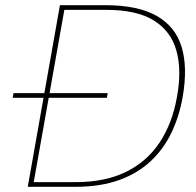

<svg xmlns="http://www.w3.org/2000/svg" viewBox="-20 -720 754 740"><path d="M29 -343 32 -361H395L392 -343ZM87 0 211 -700H386Q511 -700 583.5 -659Q656 -618 680 -539Q704 -460 684 -346Q671 -272 641 -209Q611 -146 561 -99Q511 -52 439 -26Q367 0 270 0ZM110 -18H271Q385 -18 465.5 -57.5Q546 -97 595 -170.5Q644 -244 662 -346Q681 -449 660 -524.5Q639 -600 573 -641Q507 -682 389 -682H228Z"/></svg>

Font: DM Sans 20pt Thin
Style: Italic
Weight: 250
Italic angle: -10°
Version: Version 4.004;gftools[0.9.30]